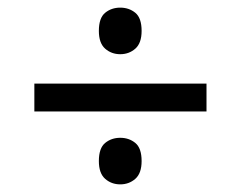

<svg xmlns="http://www.w3.org/2000/svg" viewBox="-20 -578 632 503"><path d="M295 -436Q272 -436 255.5 -450.5Q239 -465 239 -497Q239 -531 255.5 -544.5Q272 -558 295 -558Q318 -558 334.5 -544.5Q351 -531 351 -497Q351 -465 334.5 -450.5Q318 -436 295 -436ZM70 -359H521V-286H70ZM295 -95Q272 -95 255.5 -109.5Q239 -124 239 -156Q239 -190 255.5 -203.5Q272 -217 295 -217Q318 -217 334.5 -203.5Q351 -190 351 -156Q351 -124 334.5 -109.5Q318 -95 295 -95Z"/></svg>

Font: Noto Sans Bengali UI
Style: Regular
Weight: 400
Designer: Jelle Bosma - Monotype Design Team
Foundry: Monotype Imaging Inc.
Version: Version 2.003; ttfautohint (v1.8.4.7-5d5b)